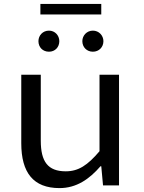

<svg xmlns="http://www.w3.org/2000/svg" viewBox="-20 -950 740 984"><path d="M187 -930V-876H499V-930ZM177 -739C177 -708 199 -685 231 -685C262 -685 284 -708 284 -739C284 -768 262 -793 231 -793C199 -793 177 -768 177 -739ZM402 -739C402 -708 425 -685 456 -685C487 -685 510 -708 510 -739C510 -768 487 -793 456 -793C425 -793 402 -768 402 -739ZM89 -216C89 -65 151 14 285 14C372 14 438 -32 495 -98H499L508 0H590V-567H490V-175C429 -103 382 -72 317 -72C225 -72 189 -122 189 -229V-567H89Z"/></svg>

Font: Kawkab Mono Light
Style: Bold
Weight: 400
Monospace: yes
Designer: Abdullah Arif
Foundry: Abdullah Arif
Version: Version 1.000;PS 000.500;hotconv 1.0.88;makeotf.lib2.5.64775